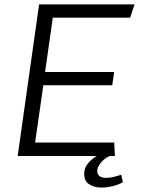

<svg xmlns="http://www.w3.org/2000/svg" viewBox="-20 -706 640 869"><path d="M60 0 157 -686H589L569 -626H219L184 -380H497L488 -320H176L139 -61H497L500 0ZM439 143Q406 143 383.5 128Q361 113 361 81Q361 53 380 31.5Q399 10 418 0H476Q450 13 435 32Q420 51 420 68Q420 82 430 90.5Q440 99 460 99Q478 99 495.5 94.5Q513 90 529 85L536 119Q514 131 488 137Q462 143 439 143Z"/></svg>

Font: Chivo Mono Medium ExtraLight
Style: Italic
Weight: 250
Italic angle: -8.05°
Monospace: yes
Version: Version 1.008